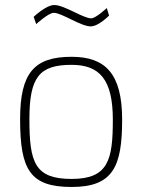

<svg xmlns="http://www.w3.org/2000/svg" viewBox="-20 -735 566 764"><path d="M265 -509C117 -509 60 -446 60 -261C60 -60 99 9 265 9C430 9 466 -72 466 -259C466 -441 400 -509 265 -509ZM265 -23C118 -23 97 -89 97 -261C97 -429 137 -477 265 -477C376 -477 429 -419 429 -259C429 -100 412 -23 265 -23ZM405 -703C405 -703 361 -662 343 -662C311 -662 236 -715 196 -715C163 -715 114 -668 114 -668L124 -639C124 -639 173 -684 194 -684C226 -684 301 -630 341 -630C372 -630 414 -673 414 -673Z"/></svg>

Font: TitilliumText22L
Style: 1 wt
Weight: 100
Designer: Campivisivi
Foundry: Campivisivi
Version: 1.000